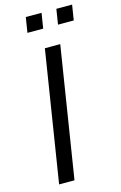

<svg xmlns="http://www.w3.org/2000/svg" viewBox="-133 -944 630 1001"><g transform="rotate(-15 182.0 -444.0)"><path d="M56 0 168 -705H251L139 0ZM266 -806 279 -888H364L351 -806ZM101 -806 114 -888H199L186 -806Z"/></g></svg>

Font: Nunito Sans 7pt Condensed
Style: Italic
Weight: 400
Width: 3
Italic angle: -9°
Designer: Vernon Adams
Foundry: Vernon Adams
Version: Version 3.101;gftools[0.9.27]